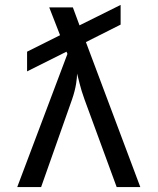

<svg xmlns="http://www.w3.org/2000/svg" viewBox="-20 -760 640 780"><path d="M470 -660V-740L303 -657L276 -730H180L224 -617L90 -550V-470L250 -550L254 -541L50 0H147L273 -357C289 -403 293 -441 293 -461C299 -441 306 -403 323 -357L454 0H550L329 -589Z"/></svg>

Font: Tekne LDO
Style: Regular
Weight: 400
Monospace: yes
Designer: Alessio Laiso, Mario Rullo, Paolo Rosset
Foundry: Alessio Laiso
Version: Version 1.000;hotconv 1.0.109;makeotfexe 2.5.65596